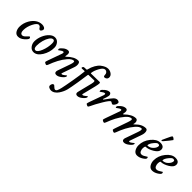

<svg xmlns="http://www.w3.org/2000/svg" viewBox="163 -1866 3304 3304"><g transform="rotate(45 1815.0 -214.0)"><path d="M292 -430Q321 -430 345 -417.5Q369 -405 369 -381Q369 -369 357 -350.5Q345 -332 334 -332Q323 -332 314 -338Q305 -344 292 -366Q288 -373 276.5 -379.5Q265 -386 257 -386Q214 -386 171 -300Q128 -214 128 -130Q128 -53 180 -53Q200 -53 223 -72.5Q246 -92 262.5 -111.5Q279 -131 282 -131Q291 -131 299 -124.5Q307 -118 307 -106Q307 -81 253.5 -33.5Q200 14 143 14Q93 14 66.5 -28Q40 -70 40 -126Q40 -213 86 -294Q122 -357 175 -393.5Q228 -430 292 -430Z M479 -105Q479 -32 521 -32Q566 -32 604 -128Q642 -224 642 -320Q642 -384 607 -384Q574 -384 544 -340Q514 -296 496.5 -231.5Q479 -167 479 -105ZM605 -430Q656 -430 689 -389.5Q722 -349 722 -295Q722 -183 661 -84.5Q600 14 519 14Q467 14 433 -30Q399 -74 399 -131Q399 -200 428 -269.5Q457 -339 505 -384.5Q553 -430 605 -430Z M798 -66 887 -315Q892 -327 891.5 -342Q891 -357 880 -357Q858 -357 830.5 -334.5Q803 -312 799 -312Q788 -312 788 -333Q788 -354 834 -392Q880 -430 924 -430Q981 -430 958 -330Q957 -325 961.5 -322.5Q966 -320 969 -324Q1076 -430 1168 -430Q1202 -430 1209.5 -388.5Q1217 -347 1200 -300L1123 -79Q1117 -62 1131 -62Q1152 -62 1180 -86Q1208 -110 1213 -110Q1220 -110 1220 -97Q1220 -69 1169 -27.5Q1118 14 1075 14Q1031 14 1031 -27Q1031 -41 1037 -58L1117 -286Q1148 -374 1116 -374Q1071 -374 1017 -312Q963 -250 922.5 -172.5Q882 -95 854 -17Q844 13 830 14Q818 15 800.5 4.5Q783 -6 783 -11Q783 -24 798 -66Z M1604 -382 1474 -379Q1473 -379 1472 -379Q1464 -379 1461.5 -377Q1459 -375 1458 -364Q1454 -320 1428.5 -164Q1403 -8 1389 48Q1381 81 1365 116.5Q1349 152 1325.5 187Q1302 222 1268.5 244.5Q1235 267 1198 267Q1172 267 1148.5 254Q1125 241 1125 219Q1125 195 1136 177Q1147 159 1167 159Q1173 159 1198.5 183.5Q1224 208 1238 208Q1261 208 1273.5 183.5Q1286 159 1298 109Q1313 45 1341 -117Q1369 -279 1377 -364Q1377 -369 1377.5 -372.5Q1378 -376 1375.5 -377.5Q1373 -379 1368 -379L1311 -376Q1295 -375 1295 -387Q1295 -395 1303 -406Q1311 -417 1319 -418L1375 -421Q1382 -421 1384 -423Q1386 -425 1388 -433Q1405 -504 1436.5 -558Q1468 -612 1504 -640Q1540 -668 1572 -681.5Q1604 -695 1632 -695Q1679 -695 1715 -668Q1751 -641 1751 -603Q1751 -574 1732 -558Q1713 -542 1690 -542Q1667 -542 1667 -582Q1667 -610 1650 -629Q1633 -648 1608 -648Q1565 -648 1524 -574Q1483 -500 1476 -444Q1476 -443 1475.5 -440Q1475 -437 1474.5 -436Q1474 -435 1474.5 -432.5Q1475 -430 1476 -429Q1477 -428 1479.5 -427Q1482 -426 1486 -426L1688 -430Q1704 -430 1704 -405Q1704 -385 1689 -320L1629 -79Q1625 -62 1637 -62Q1658 -62 1686 -86Q1714 -110 1719 -110Q1726 -110 1726 -97Q1726 -69 1677.5 -27.5Q1629 14 1586 14Q1542 14 1542 -27Q1542 -34 1548 -58L1610 -306Q1629 -383 1604 -382Z M2066 -332Q2041 -332 1970.5 -213Q1900 -94 1865 -17Q1852 13 1841 14Q1829 15 1811.5 4.5Q1794 -6 1794 -11Q1794 -23 1809 -66L1898 -315Q1903 -327 1902.5 -342Q1902 -357 1891 -357Q1869 -357 1841.5 -334.5Q1814 -312 1810 -312Q1799 -312 1799 -333Q1799 -354 1845 -392Q1891 -430 1935 -430Q1952 -430 1963 -411.5Q1974 -393 1970 -371Q1961 -323 1938 -267Q1936 -262 1941.5 -259.5Q1947 -257 1950 -261Q2024 -367 2056 -398.5Q2088 -430 2121 -430Q2139 -430 2155 -421Q2171 -412 2171 -397Q2171 -369 2150.5 -340Q2130 -311 2115 -311Q2103 -311 2088.5 -321.5Q2074 -332 2066 -332Z M2612 -332Q2610 -325 2613.5 -325Q2617 -325 2624 -332Q2679 -387 2723.5 -408.5Q2768 -430 2814 -430Q2848 -430 2855.5 -388.5Q2863 -347 2846 -300L2769 -79Q2763 -62 2777 -62Q2798 -62 2826 -86Q2854 -110 2859 -110Q2866 -110 2866 -97Q2866 -69 2815 -27.5Q2764 14 2721 14Q2677 14 2677 -27Q2677 -42 2683 -58L2763 -286Q2795 -374 2762 -374Q2717 -374 2663 -312Q2609 -250 2568.5 -172.5Q2528 -95 2500 -17Q2490 13 2476 14Q2464 15 2446.5 4.5Q2429 -6 2429 -11Q2429 -23 2444 -66L2521 -286Q2528 -308 2532 -322.5Q2536 -337 2537 -349.5Q2538 -362 2533.5 -368Q2529 -374 2520 -374Q2475 -374 2421 -312Q2367 -250 2326.5 -172.5Q2286 -95 2258 -17Q2248 13 2234 14Q2222 15 2204.5 4.5Q2187 -6 2187 -11Q2187 -23 2202 -66L2291 -315Q2297 -327 2296 -342Q2295 -357 2284 -357Q2262 -357 2234.5 -334.5Q2207 -312 2203 -312Q2192 -312 2192 -333Q2192 -354 2238 -392Q2284 -430 2328 -430Q2385 -430 2362 -330Q2361 -325 2365 -323Q2369 -321 2373 -324Q2480 -430 2572 -430Q2601 -430 2612.5 -400Q2624 -370 2612 -332Z M3182 -481Q3167 -466 3159 -466Q3151 -466 3151 -474Q3151 -482 3153 -486Q3155 -490 3182.5 -551Q3210 -612 3220 -630Q3233 -655 3245 -655Q3254 -655 3273 -641.5Q3292 -628 3292 -618Q3292 -614 3247.5 -559.5Q3203 -505 3182 -481ZM3040 -244Q3040 -237 3046 -237Q3101 -237 3144.5 -280.5Q3188 -324 3188 -366Q3188 -390 3152 -390Q3128 -390 3084 -335.5Q3040 -281 3040 -244ZM3167 -430Q3263 -430 3263 -353Q3263 -297 3182.5 -248.5Q3102 -200 3036 -200Q3029 -200 3024 -183.5Q3019 -167 3019 -150Q3019 -111 3034 -83Q3049 -55 3080 -55Q3100 -55 3123 -66.5Q3146 -78 3162 -90Q3178 -102 3181 -102Q3195 -102 3195 -78Q3195 -55 3142 -21.5Q3089 12 3036 12Q2987 12 2959 -32Q2931 -76 2931 -133Q2931 -243 3006 -336.5Q3081 -430 3167 -430Z M3407 -244Q3407 -237 3413 -237Q3468 -237 3511.5 -280.5Q3555 -324 3555 -366Q3555 -390 3519 -390Q3495 -390 3451 -335.5Q3407 -281 3407 -244ZM3534 -430Q3630 -430 3630 -353Q3630 -297 3549.5 -248.5Q3469 -200 3403 -200Q3396 -200 3391 -183.5Q3386 -167 3386 -150Q3386 -111 3401 -83Q3416 -55 3447 -55Q3467 -55 3490 -66.5Q3513 -78 3529 -90Q3545 -102 3548 -102Q3562 -102 3562 -78Q3562 -55 3509 -21.5Q3456 12 3403 12Q3354 12 3326 -32Q3298 -76 3298 -133Q3298 -243 3373 -336.5Q3448 -430 3534 -430Z"/></g></svg>

Font: EB Garamond 08
Style: Italic
Weight: 400
Italic angle: -14°
Version: Version 0.016